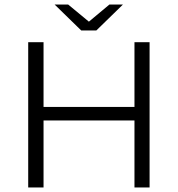

<svg xmlns="http://www.w3.org/2000/svg" viewBox="-20 -831 787 851"><path d="M643 -644V0H576V-297H173V0H105V-644H173V-357H576V-644ZM525 -811 407 -696H340L222 -811H282L374 -735L465 -811Z"/></svg>

Font: Montserrat Ace
Style: Regular
Weight: 400
Designer: Julieta Ulanovsky
Foundry: Julieta Ulanovsky
Version: Version 1